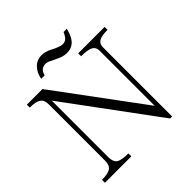

<svg xmlns="http://www.w3.org/2000/svg" viewBox="-215 -1005 1180 1180"><g transform="rotate(-45 375.0 -414.5)"><path d="M37.1 1H266.6V-24.4Q206.1 -24.4 183.6 -40Q163.1 -55.7 163.1 -93.8V-586.9L599.6 4.9H617.2V-597.7Q617.2 -626 639.6 -639.6Q662.1 -652.3 712.9 -652.3V-677.7H483.4V-652.3Q540 -652.3 564.5 -639.6Q587.9 -627 587.9 -597.7V-117.2L172.9 -677.7H37.1V-652.3Q90.8 -652.3 112.3 -636.7Q133.8 -622.1 133.8 -583V-93.8Q133.8 -55.7 112.3 -40Q90.8 -24.4 37.1 -24.4ZM512.7 -834Q500 -805.7 487.3 -794.9Q474.6 -784.2 455.1 -784.2Q444.3 -784.2 428.7 -790Q417 -793.9 406.2 -798.8L382.8 -810.5Q365.2 -820.3 348.6 -824.2Q332 -829.1 316.4 -829.1Q270.5 -829.1 242.2 -794.9Q218.8 -767.6 211.9 -727.5H241.2Q247.1 -748 255.9 -757.8Q270.5 -774.4 295.9 -774.4Q303.7 -774.4 313.5 -771.5Q323.2 -768.6 332 -762.7L355.5 -752Q380.9 -739.3 395.5 -734.4Q415 -727.5 436.5 -727.5Q485.4 -727.5 512.7 -765.6Q528.3 -787.1 540 -831.1L542 -834Z"/></g></svg>

Font: Batang
Style: Regular
Weight: 400
Version: Version 2.21